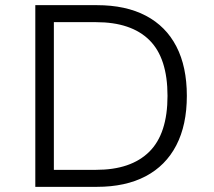

<svg xmlns="http://www.w3.org/2000/svg" viewBox="-20 -725 831 745"><path d="M117 0V-705H356Q468 -705 546 -664Q624 -623 664.5 -544.5Q705 -466 705 -353Q705 -240 664 -161Q623 -82 545 -41Q467 0 356 0ZM189 -66H353Q488 -66 559 -136Q630 -206 630 -353Q630 -500 559.5 -569.5Q489 -639 353 -639H189Z"/></svg>

Font: Nunito Sans 6pt Light
Style: Regular
Weight: 300
Version: Version 3.101;gftools[0.9.27]